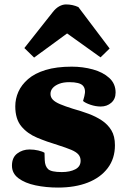

<svg xmlns="http://www.w3.org/2000/svg" viewBox="-20 -833 573 867"><path d="M259 -56Q296 -56 320 -68.5Q344 -81 344 -107Q344 -124 334 -135.5Q324 -147 301.5 -156.5Q279 -166 241 -178Q191 -193 147 -211.5Q103 -230 76 -263Q49 -296 49 -353Q49 -387 63 -418.5Q77 -450 107 -476Q137 -502 186 -517Q235 -532 304 -532Q354 -532 399.5 -519.5Q445 -507 473.5 -481Q502 -455 502 -415Q502 -386 482.5 -369Q463 -352 435 -352Q412 -352 388.5 -360Q365 -368 355 -377L361 -399Q369 -430 354.5 -446Q340 -462 293 -462Q266 -462 247 -454.5Q228 -447 218 -435.5Q208 -424 208 -409Q208 -394 218.5 -383Q229 -372 251.5 -362.5Q274 -353 309 -342Q345 -332 379 -319.5Q413 -307 440 -289Q467 -271 483 -244.5Q499 -218 499 -177Q499 -117 466.5 -74Q434 -31 376.5 -8.5Q319 14 242 14Q188 14 140.5 4Q93 -6 63.5 -28Q34 -50 34 -85Q34 -122 58 -140Q82 -158 113 -158Q134 -158 153 -153.5Q172 -149 181 -143L182 -110Q183 -83 197 -69.5Q211 -56 259 -56ZM475 -614 434 -574 283 -682 134 -573 90 -616 218 -778Q232 -796 247.5 -804.5Q263 -813 278 -813Q293 -813 307 -810Q321 -807 334 -801Z"/></svg>

Font: Literata ExtraBold
Style: Italic
Weight: 800
Italic angle: -2°
Designer: Latin by Veronika Burian and Jose Scaglione. Greek by Irene Vlachou. Cyrillic by Vera Evstafieva
Foundry: TypeTogether
Version: Version 3.002